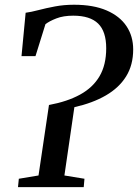

<svg xmlns="http://www.w3.org/2000/svg" viewBox="-20 -770 568 790"><path d="M54 0 57.5 -34.5 138.5 -48 181.5 -338Q257 -352 309.5 -380.8Q362 -409.5 389.5 -456.2Q417 -503 417 -571.5Q417 -640.5 383.8 -673Q350.5 -705.5 281.5 -705.5Q240.5 -705.5 211.8 -694.2Q183 -683 167 -670.5L126 -539H68.5L85.5 -717.5Q108 -720.5 138.5 -728.5Q169 -736.5 206 -743.5Q243 -750.5 284.5 -750.5Q364.5 -750.5 418.8 -727Q473 -703.5 500.5 -662.2Q528 -621 528 -566.5Q528 -502.5 499 -455.8Q470 -409 415.8 -377.5Q361.5 -346 286 -329L245 -48L327.5 -34.5L324.5 0Z"/></svg>

Font: Merriweather 48pt
Style: Italic
Weight: 400
Italic angle: -7.8°
Version: Version 2.101